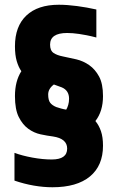

<svg xmlns="http://www.w3.org/2000/svg" viewBox="-20 -779 491 809"><path d="M201 10Q163 10 122.5 3Q82 -4 41 -18V-135Q73 -123 116.5 -115Q160 -107 198 -107Q263 -107 263 -153Q263 -195 203 -204Q179 -207 151 -213Q123 -219 99 -236.5Q75 -254 59 -286Q43 -318 43 -374Q43 -437 70 -479Q58 -496 50.5 -521.5Q43 -547 43 -584Q43 -668 91 -713.5Q139 -759 228 -759Q263 -759 304.5 -753.5Q346 -748 386 -739V-621Q363 -627 345 -630.5Q327 -634 313 -636Q299 -638 287 -639Q275 -640 263 -640Q191 -640 191 -591Q191 -566 205.5 -556Q220 -546 246 -541Q272 -536 301.5 -529Q331 -522 356 -504.5Q381 -487 397.5 -456.5Q414 -426 414 -374Q414 -310 382 -269Q397 -251 405.5 -226Q414 -201 414 -165Q414 -81 359 -35.5Q304 10 201 10ZM259 -317Q264 -325 267.5 -337Q271 -349 271 -363Q271 -398 240 -411L207 -423Q183 -405 183 -381Q183 -357 191.5 -346Q200 -335 217 -328Q226 -325 236.5 -322Q247 -319 259 -317Z"/></svg>

Font: Encode Sans Compressed
Style: ExtraBold
Weight: 800
Designer: Pablo Impallari, Andres Torresi
Foundry: Pablo Impallari, Andres Torresi
Version: Version 1.000; ttfautohint (v1.00) -l 8 -r 50 -G 200 -x 14 -